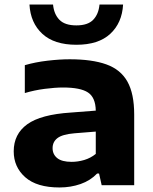

<svg xmlns="http://www.w3.org/2000/svg" viewBox="-20 -817 676 847"><path d="M242.5 10Q142.5 10 91.5 -35Q40.5 -80 40.5 -149.5Q40.5 -225.5 100.2 -268.8Q160 -312 293 -320.5L402.5 -329Q401.5 -387 368.2 -409Q335 -431 258 -431Q223 -431 177 -425Q131 -419 89.5 -406.5V-529.5Q136 -543 189.2 -549.2Q242.5 -555.5 287.5 -555.5Q386 -555.5 449 -533Q512 -510.5 542 -457.2Q572 -404 572 -311.5V0H428.5L417 -51.5H408.5Q379 -20.5 335.5 -5.2Q292 10 242.5 10ZM212 -163.5Q212 -136 232.5 -119.5Q253 -103 296 -103Q323.5 -103 351.5 -111.2Q379.5 -119.5 402.5 -138V-236.5L308.5 -229Q255.5 -224.5 233.8 -208Q212 -191.5 212 -163.5ZM317 -619.5Q219 -619.5 166.8 -667.8Q114.5 -716 110 -797H214Q218 -754.5 242 -729.8Q266 -705 317 -705Q367.5 -705 391.2 -729.8Q415 -754.5 419 -797H523Q518.5 -716 466.5 -667.8Q414.5 -619.5 317 -619.5Z"/></svg>

Font: Encode Sans Expanded Expanded
Style: Bold
Weight: 700
Width: 7
Designer: Multiple Designers
Foundry: Impallari Type
Version: Version 3.000; ttfautohint (v1.8.3) -l 8 -r 50 -G 200 -x 14 